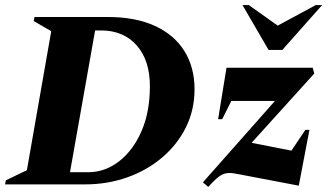

<svg xmlns="http://www.w3.org/2000/svg" viewBox="-50 -727 1295 757"><path d="M-30 0 -27 -16 56 -56 152 -604 83 -644 86 -660H375Q485 -660 561.5 -624.5Q638 -589 677.5 -525Q717 -461 717 -375Q717 -294 683.5 -226Q650 -158 590.5 -107Q531 -56 452.5 -28Q374 0 285 0ZM348 -607H325L226 -48H298Q364 -48 419.5 -91Q475 -134 508 -210Q541 -286 541 -387Q541 -489 489 -548Q437 -607 348 -607ZM771 10 750 -8 1034 -329H862L826 -257H810L843 -460H1183L1189 -437L942 -164L1099 -133L1154 -215H1170L1128 5L897 -39Q869 -45 855 -45Q835 -45 819.5 -35Q804 -25 787 -7ZM1009 -530 906 -707H931L1045 -626L1195 -707H1220L1063 -530Z"/></svg>

Font: Spectral SC ExtraBold
Style: Italic
Weight: 800
Italic angle: -10°
Designer: Jean-Baptiste Levee
Foundry: Production Type
Version: Version 2.001